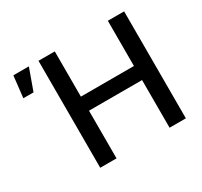

<svg xmlns="http://www.w3.org/2000/svg" viewBox="-150 -929 1190 1131"><g transform="rotate(-30 445.5 -364.0)"><path d="M229.5 0V-727.5H340.3V-419.9H701.2V-727.5H812V0H701.2V-324.2H340.3V0ZM42 -581.1 58.6 -727.5H164.1L111.3 -581.1Z"/></g></svg>

Font: Inter 16pt Medium
Style: Regular
Weight: 500
Version: Version 4.001;git-66647c0bb